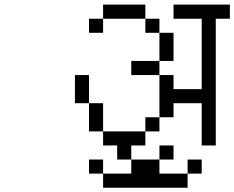

<svg xmlns="http://www.w3.org/2000/svg" viewBox="-20 -708 1040 852"><path d="M875 62.5V0H812.5V62.5H687.5V0H562.5V62.5H437.5V125H812.5V62.5ZM750 0V-62.5H687.5V0ZM1000 -625V-687.5H750V-625H875V-312.5H750V-375H687.5V-187.5H625V-125H437.5V-62.5H500V0H562.5V-62.5H625V-125H687.5V-187.5H750V-250H875V-62.5H937.5V-625ZM437.5 62.5V0H375V62.5ZM437.5 -125Q437.5 -125 437.5 -250H375Q375 -250 375 -125ZM375 -250Q375 -250 375 -375H312.5Q312.5 -375 312.5 -250ZM687.5 -375V-437.5H562.5V-375ZM687.5 -437.5H750Q750 -437.5 750 -562.5H687.5Q687.5 -562.5 687.5 -437.5ZM687.5 -562.5V-625H625V-562.5ZM437.5 -625H375V-562.5H437.5ZM437.5 -625H625V-687.5H437.5Z"/></svg>

Font: BFUnifontExMono
Style: Regular
Weight: 500
Version: Version 15.0.06